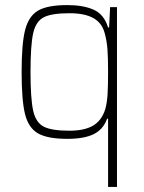

<svg xmlns="http://www.w3.org/2000/svg" viewBox="-20 -538 567 755"><path d="M405 -71H401Q386 -29 348.5 -10.5Q311 8 245 8Q167 8 129.5 -13.5Q92 -35 78.5 -89Q65 -143 65 -255Q65 -367 79 -421Q93 -475 130 -496.5Q167 -518 245 -518Q307 -518 348 -500Q389 -482 405 -430H409L413 -510H440V197H405ZM394 -109Q401 -134 403 -167.5Q405 -201 405 -255Q405 -312 402.5 -345Q400 -378 391 -410Q380 -449 346 -467.5Q312 -486 253 -486Q183 -486 152 -470Q121 -454 110.5 -407.5Q100 -361 100 -255Q100 -149 110.5 -102.5Q121 -56 152 -40Q183 -24 253 -24Q312 -24 346 -44Q380 -64 394 -109Z"/></svg>

Font: Saira Semi Condensed Thin
Style: Regular
Weight: 100
Width: 4
Designer: Hector Gatti with collaboration of the Omnibus-Type team
Foundry: Omnibus-Type
Version: Version 1.001; ttfautohint (v1.8)